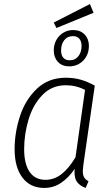

<svg xmlns="http://www.w3.org/2000/svg" viewBox="-20 -915 548 946"><path d="M447 -493 392 -112Q388 -80 388 -71Q388 -53 394.5 -41.5Q401 -30 416 -22L402 11Q375 1 361 -16.5Q347 -34 347 -68L348 -83Q319 -40 281.5 -14.5Q244 11 198 11Q129 11 90.5 -40Q52 -91 52 -180Q52 -262 78.5 -343Q105 -424 162 -478Q219 -532 304 -532Q345 -532 379 -522Q413 -512 447 -493ZM99 -180Q99 -107 126 -68Q153 -29 204 -29Q247 -29 283 -57Q319 -85 352 -140L399 -472Q355 -495 304 -495Q235 -495 188.5 -446.5Q142 -398 120.5 -325.5Q99 -253 99 -180ZM418 -689Q418 -645 390 -616.5Q362 -588 321 -588Q286 -588 265.5 -610Q245 -632 245 -666Q245 -710 273 -738.5Q301 -767 341 -767Q376 -767 397 -745Q418 -723 418 -689ZM281 -666Q281 -643 292 -630.5Q303 -618 323 -618Q351 -618 366.5 -638.5Q382 -659 382 -689Q382 -711 371 -724Q360 -737 340 -737Q312 -737 296.5 -717Q281 -697 281 -666ZM423 -895 441 -852 258 -777 245 -804Z"/></svg>

Font: Fira Sans Condensed ExtraLight
Style: Italic
Weight: 275
Width: 3
Italic angle: -8°
Designer: Carrois Corporate & Edenspiekermann AG
Foundry: Carrois Corporate GbR & Edenspiekermann AG
Version: Version 4.203